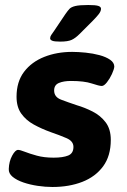

<svg xmlns="http://www.w3.org/2000/svg" viewBox="-20 -738 505 766"><path d="M189 8Q161 8 130.5 3.5Q100 -1 73.5 -10Q47 -19 30.5 -32.5Q14 -46 15 -64Q16 -94 28.5 -117Q41 -140 52 -140Q60 -140 79 -132.5Q98 -125 127 -117Q156 -109 194 -109Q231 -109 252 -117.5Q273 -126 273 -152Q273 -175 245 -187Q217 -199 182 -211Q146 -224 115 -241Q84 -258 65 -284.5Q46 -311 46 -352Q46 -412 76 -451.5Q106 -491 156.5 -511Q207 -531 268 -531Q292 -531 321.5 -528Q351 -525 377 -518Q403 -511 419.5 -499.5Q436 -488 436 -472Q435 -461 426.5 -442.5Q418 -424 406.5 -409.5Q395 -395 386 -395Q376 -395 346 -405Q316 -415 263 -415Q234 -415 215 -407Q196 -399 196 -377Q196 -351 223.5 -340.5Q251 -330 287 -318Q318 -309 349.5 -293Q381 -277 401.5 -250Q422 -223 422 -180Q422 -116 391.5 -74.5Q361 -33 308.5 -12.5Q256 8 189 8ZM220 -572Q197 -572 188.5 -575.5Q180 -579 180 -585Q180 -592 184.5 -598.5Q189 -605 196 -615L241 -682Q250 -695 257 -702.5Q264 -710 280.5 -714Q297 -718 332 -718Q361 -718 372 -714.5Q383 -711 383 -703Q383 -693 373.5 -681Q364 -669 350 -655L297 -602Q281 -586 266 -579Q251 -572 220 -572Z"/></svg>

Font: Asap Semi Expanded Semi Expanded Regular
Style: Bold Italic
Weight: 700
Width: 6
Italic angle: -6°
Designer: Pablo Cosgaya
Foundry: Omnibus-Type
Version: Version 3.001; ttfautohint (v1.8.4.7-5d5b)